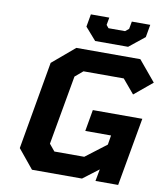

<svg xmlns="http://www.w3.org/2000/svg" viewBox="-99 -1025 967 1108"><g transform="rotate(10 384.5 -471.0)"><path d="M394 -795 330 -868 343 -942H451L443 -898L457 -881H554L575 -898L583 -942H691L678 -868L587 -795ZM164 0 73 -111 163 -626 294 -737H669L769 -617L663 -529L594 -611H358L312 -572L240 -166L273 -126H448L570 -219L579 -274H428L450 -400H740L669 0H536L549 -70L457 0Z"/></g></svg>

Font: Tomorrow SemiBold
Style: Italic
Weight: 600
Italic angle: -10°
Designer: Tony de Marco, Monica Rizzolli
Foundry: Just in Type
Version: Version 2.002